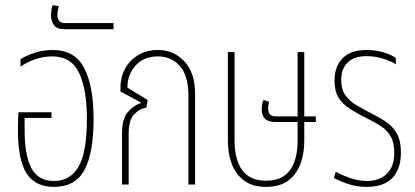

<svg xmlns="http://www.w3.org/2000/svg" viewBox="-20 -720 1618 749"><path d="M190 9Q117 9 83.5 -44Q50 -97 50 -212Q50 -227 50.5 -248Q51 -269 52 -282H181V-260H76V-212Q76 -114 102.5 -64Q129 -14 191 -14Q254 -14 286.5 -70Q319 -126 319 -257Q319 -369 289 -434.5Q259 -500 183 -500Q150 -500 118 -489Q86 -478 60 -460V-489Q80 -502 113.5 -513.5Q147 -525 185 -525Q272 -525 308.5 -454.5Q345 -384 345 -256Q345 -123 309.5 -57Q274 9 190 9Z M230 -606Q203 -606 191 -621.5Q179 -637 179 -659Q179 -683 186 -700L209 -696Q208 -690 206 -680.5Q204 -671 204 -663Q204 -630 232 -630H423V-606Z M456 0V-200Q456 -256 478 -282Q500 -308 529 -318L530 -320L450 -363V-381Q450 -418 467 -450.5Q484 -483 517 -504Q550 -525 596 -525Q658 -525 699.5 -480.5Q741 -436 741 -353V0H715V-347Q715 -424 682 -462Q649 -500 596 -500Q541 -500 509 -464.5Q477 -429 477 -378L556 -330L551 -300Q524 -296 503 -273.5Q482 -251 482 -200V0Z M1018 9Q966 9 933 -15Q900 -39 884.5 -79.5Q869 -120 869 -169V-517H895V-172Q895 -97 925 -56Q955 -15 1018 -15Q1081 -15 1111 -56Q1141 -97 1141 -172V-244H1055Q1001 -244 1001 -293Q1001 -316 1008 -330L1030 -323Q1029 -319 1027.5 -312Q1026 -305 1026 -298Q1026 -282 1033 -274Q1040 -266 1057 -266H1141V-517H1167V-266H1212V-244H1167V-169Q1167 -120 1151.5 -79.5Q1136 -39 1103.5 -15Q1071 9 1018 9Z M1410 9Q1372 9 1339 -2Q1306 -13 1282 -26L1290 -50Q1313 -37 1346 -25.5Q1379 -14 1413 -14Q1460 -14 1489 -42Q1518 -70 1518 -124Q1518 -164 1504 -188Q1490 -212 1466.5 -227.5Q1443 -243 1414 -257Q1374 -277 1345 -295.5Q1316 -314 1300.5 -339.5Q1285 -365 1285 -405Q1285 -461 1316.5 -493Q1348 -525 1411 -525Q1446 -525 1477 -515.5Q1508 -506 1524 -494V-469Q1507 -481 1475 -491Q1443 -501 1410 -501Q1362 -501 1336.5 -476.5Q1311 -452 1311 -408Q1311 -372 1327 -349Q1343 -326 1370 -310Q1397 -294 1430 -277Q1462 -261 1487.5 -243.5Q1513 -226 1528.5 -198.5Q1544 -171 1544 -125Q1544 -61 1511 -26Q1478 9 1410 9Z"/></svg>

Font: Noto Sans Thai UI ExtCond Thin
Style: Regular
Weight: 100
Width: 2
Designer: Monotype Design Team
Foundry: Monotype Imaging Inc.
Version: Version 2.000